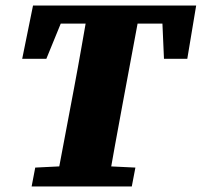

<svg xmlns="http://www.w3.org/2000/svg" viewBox="-20 -672 727 692"><path d="M60 -460 99 -652H687L655 -460H571L563 -642L630 -587H123L219 -636L147 -460ZM94 0 107 -68 249 -75H323L468 -68L455 0ZM180 0 247 -355Q261 -429 274 -503.5Q287 -578 300 -652H488L422 -298Q408 -223 394.5 -148.5Q381 -74 368 0Z"/></svg>

Font: Source Serif 4 Black
Style: Italic
Weight: 900
Italic angle: -12°
Designer: Frank Grießhammer
Foundry: Adobe Systems Incorporated
Version: Version 4.004;hotconv 1.0.116;makeotfexe 2.5.65601